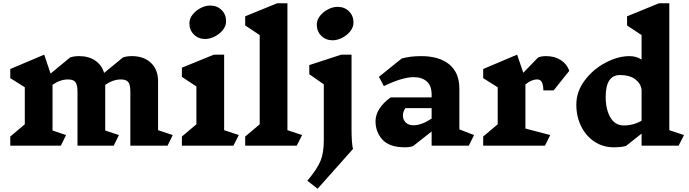

<svg xmlns="http://www.w3.org/2000/svg" viewBox="-20 -893 4225 1177"><path d="M1007 0H779V-332Q779 -373 766.5 -389.5Q754 -406 721 -406Q672 -406 625 -372V-93L709 -65L677 0H455V-332Q455 -373 442.5 -389.5Q430 -406 397 -406Q348 -406 302 -373V-93L385 -65L353 0H43V-56L132 -131V-358L43 -414V-470L251 -558L290 -442L410 -541Q434 -549 465 -549Q524 -549 564 -521.5Q604 -494 618 -446L734 -541Q758 -549 789 -549Q862 -549 905.5 -507.5Q949 -466 949 -395V-95L1039 -65Z M1411 0H1095V-56L1184 -131V-363L1095 -422V-478L1291 -558H1354V-95L1444 -65ZM1366 -763Q1366 -734 1346 -709Q1326 -684 1296 -669Q1266 -654 1238 -654Q1196 -654 1168.5 -681.5Q1141 -709 1141 -750Q1141 -779 1161 -804Q1181 -829 1210.5 -844Q1240 -859 1268 -859Q1311 -859 1338.5 -831.5Q1366 -804 1366 -763Z M1799 0H1483V-56L1572 -131V-678L1483 -737V-793L1679 -873H1742V-95L1832 -65Z M2144 20 1927 264 1864 215Q1924 144 1944.5 94Q1965 44 1965 -30V-376L1876 -438V-494L2072 -558H2135V-99Q2135 -59 2137.5 -25.5Q2140 8 2144 20ZM2147 -755Q2147 -726 2127 -701Q2107 -676 2077 -661Q2047 -646 2019 -646Q1977 -646 1949.5 -673.5Q1922 -701 1922 -742Q1922 -771 1942 -796Q1962 -821 1991.5 -836Q2021 -851 2049 -851Q2092 -851 2119.5 -823.5Q2147 -796 2147 -755Z M2854 0H2626V-87L2513 2Q2493 10 2463 10Q2367 10 2324.5 -37Q2282 -84 2282 -150Q2282 -189 2306 -226.5Q2330 -264 2375 -296H2626V-313Q2626 -368 2596 -394Q2566 -420 2516 -420Q2446 -420 2333 -365L2303 -422L2442 -534Q2493 -549 2561 -549Q2673 -549 2734.5 -498Q2796 -447 2796 -350V-100L2886 -65ZM2626 -166V-230H2465Q2457 -218 2453.5 -207.5Q2450 -197 2450 -184Q2450 -159 2467.5 -142Q2485 -125 2514 -125Q2564 -125 2626 -166Z M3201 -375V-105L3353 -65L3321 0H2942V-56L3031 -131V-358L2942 -414V-470L3150 -558L3188 -447L3279 -541Q3300 -549 3328 -549Q3380 -549 3417.5 -525Q3455 -501 3470 -459L3374 -339H3311Q3310 -375 3301 -390.5Q3292 -406 3273 -406Q3237 -406 3201 -375Z M4140 0H3913V-74L3817 2Q3785 10 3743 10Q3677 10 3624.5 -24.5Q3572 -59 3542.5 -119Q3513 -179 3513 -252Q3513 -331 3564 -399.5Q3615 -468 3691.5 -508.5Q3768 -549 3839 -549Q3880 -549 3913 -528V-678L3824 -737V-793L4020 -873H4083V-95L4173 -65ZM3913 -153V-344Q3907 -383 3873 -408Q3839 -433 3781 -433Q3693 -433 3693 -299Q3693 -223 3721.5 -173.5Q3750 -124 3804 -124Q3863 -124 3913 -153Z"/></svg>

Font: InknutAntiqua
Style: Bold
Weight: 700
Designer: Claus Eggers Srensen
Foundry: Claus Eggers Srensen
Version: Version 1.000; ttfautohint (v1.2) -l 7 -r 28 -G 50 -x 13 -D 